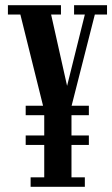

<svg xmlns="http://www.w3.org/2000/svg" viewBox="-20 -720 432 740"><path d="M79 -276V-312.5H322.5V-276ZM79 -161.5V-198H322.5V-161.5ZM98 0V-36.5H150.5V-294L58.5 -664H10.5V-700H215V-664H177L253 -324.5H222.5L307 -664H265.5V-700H392.5V-664H345.5L255.5 -310.5V-36.5H307V0Z"/></svg>

Font: Imbue Thin 10pt SemiBold
Style: Regular
Weight: 600
Version: Version 1.102